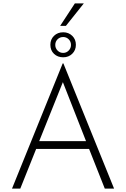

<svg xmlns="http://www.w3.org/2000/svg" viewBox="-20 -1116 746 1136"><path d="M507 -235H194L100 0H51L351 -741H355L655 0H600ZM489 -281 352 -630 212 -281ZM354 -925Q386 -925 407.5 -904Q429 -883 429 -851Q429 -819 407.5 -798Q386 -777 354 -777Q321 -777 299.5 -797.5Q278 -818 278 -851Q278 -883 299.5 -904Q321 -925 354 -925ZM354 -803Q373 -803 386.5 -817Q400 -831 400 -850Q400 -870 386.5 -883.5Q373 -897 354 -897Q334 -897 320.5 -883.5Q307 -870 307 -850Q307 -831 320.5 -817Q334 -803 354 -803ZM370 -963H336L423 -1096H476Z"/></svg>

Font: Josefin Sans Light
Style: Regular
Weight: 300
Designer: Santiago Orozco
Foundry: Typemade
Version: Version 2.000